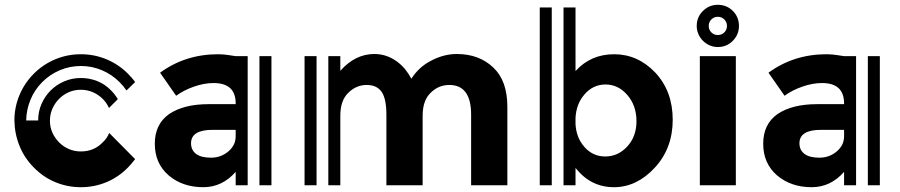

<svg xmlns="http://www.w3.org/2000/svg" viewBox="-20 -772 3751 800"><path d="M543 -109Q528 -89 513 -74Q474 -34 423.5 -13Q373 8 317 8Q261 8 210.5 -13Q160 -34 121 -74Q82 -113 61.5 -163.5Q41 -214 40 -270Q40 -325 61 -375.5Q82 -426 121 -465Q160 -504 210.5 -525Q261 -546 317 -546Q373 -546 423.5 -525Q474 -504 513 -465Q521 -457 528.5 -448.5Q536 -440 543 -430L507 -395Q495 -413 478 -430Q446 -462 404.5 -479.5Q363 -497 317 -497Q271 -497 229.5 -479.5Q188 -462 156 -430Q124 -398 107 -356.5Q90 -315 89 -270H139Q139 -307 153 -339Q167 -371 191 -395Q215 -419 247.5 -433Q280 -447 317 -447Q353 -447 385.5 -434Q418 -421 443 -395Q458 -380 471 -359L434 -322Q425 -343 408 -360Q390 -378 366.5 -388Q343 -398 317 -398Q290 -398 267 -388Q244 -378 226.5 -360.5Q209 -343 198.5 -319.5Q188 -296 188 -269Q188 -242 198.5 -219Q209 -196 226.5 -178.5Q244 -161 267 -151Q290 -141 317 -141Q372 -141 408 -179Q426 -195 435 -218Z M1111 -538V0H1061V-538ZM963 -538H1012V0H962V-56Q906 8 827 8Q741 8 683 -41Q625 -91 625 -173Q625 -255 685 -297Q746 -338 849 -338H962V-341Q962 -426 870 -426Q831 -426 788 -411Q745 -396 714 -373L647 -469Q752 -546 889 -546Q899 -546 912 -545Q925 -544 936 -542Q949 -540 962 -538ZM962 -231H866Q776 -231 776 -175Q776 -146 798 -130Q819 -115 859 -115Q899 -115 929 -139Q945 -152 953.5 -168Q962 -184 962 -205Z M2036 -490Q2094 -435 2094 -327V0H1943V-294Q1943 -418 1852 -418Q1807 -418 1774 -385Q1741 -353 1741 -290V0H1590V-294Q1590 -359 1571 -388Q1551 -418 1508 -418Q1464 -418 1431 -385Q1398 -353 1398 -290V0H1348V-538H1398V-477Q1460 -547 1540 -547Q1590 -547 1632 -517Q1653 -502 1668 -483.5Q1683 -465 1694 -444Q1726 -494 1778 -520Q1830 -547 1883 -547Q1977 -547 2036 -490ZM1249 -538H1299V0H1249Z M2710 -470Q2783 -392 2783 -273Q2783 -154 2708 -73Q2633 8 2538 8Q2442 8 2379 -71L2378 -73V0H2328V-741H2378V-476L2379 -477Q2442 -546 2539 -546Q2637 -546 2710 -470ZM2593 -161Q2632 -203 2632 -267Q2632 -332 2594 -376Q2556 -420 2503 -420Q2450 -420 2414 -377Q2381 -338 2378 -281V-255Q2381 -199 2414 -161Q2449 -120 2502 -120Q2555 -120 2593 -161ZM2229 -741H2279V0H2229Z M2896 -538H3046V0H2896ZM2971 -576Q2953 -576 2937 -583Q2921 -590 2909 -602Q2897 -614 2890 -630Q2883 -646 2883 -664Q2883 -701 2909 -726.5Q2935 -752 2971 -752Q3008 -752 3033.5 -726.5Q3059 -701 3059 -664Q3059 -628 3033.5 -602Q3008 -576 2971 -576ZM2971 -702Q2955 -702 2944 -691Q2933 -680 2933 -664Q2933 -648 2944 -637Q2955 -626 2971 -626Q2987 -626 2998 -637Q3009 -648 3009 -664Q3009 -680 2998 -691Q2987 -702 2971 -702Z M3646 -538V0H3596V-538ZM3498 -538H3547V0H3497V-56Q3441 8 3362 8Q3276 8 3218 -41Q3160 -91 3160 -173Q3160 -255 3220 -297Q3281 -338 3384 -338H3497V-341Q3497 -426 3405 -426Q3366 -426 3323 -411Q3280 -396 3249 -373L3182 -469Q3287 -546 3424 -546Q3434 -546 3447 -545Q3460 -544 3471 -542Q3484 -540 3497 -538ZM3497 -231H3401Q3311 -231 3311 -175Q3311 -146 3333 -130Q3354 -115 3394 -115Q3434 -115 3464 -139Q3480 -152 3488.5 -168Q3497 -184 3497 -205Z"/></svg>

Font: Balans
Style: Regular
Weight: 400
Designer: Thomas Breure
Foundry: Thomas Breure
Version: Version 2.001